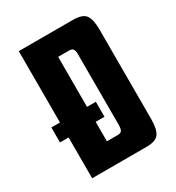

<svg xmlns="http://www.w3.org/2000/svg" viewBox="-153 -715 744 811"><g transform="rotate(-30 219.0 -310.0)"><path d="M60 -620H324Q371 -620 386 -598.5Q401 -577 401 -530V-91Q401 -43 386 -21.5Q371 0 326 0H60ZM18 -199V-272H235V-199ZM244 -104Q261 -104 265.5 -113.5Q270 -123 270 -137V-484Q270 -500 265 -508Q260 -516 245 -516H192V-104Z"/></g></svg>

Font: Smooch Sans Thin ExtraBold
Style: Regular
Weight: 800
Version: Version 1.010